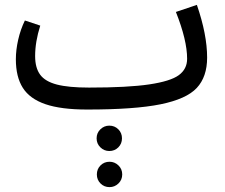

<svg xmlns="http://www.w3.org/2000/svg" viewBox="-20 -435 924 787"><path d="M829 -199Q829 -120 786.5 -74.5Q744 -29 638 -7.5Q532 14 337 14Q230 14 166 -8Q102 -30 73.5 -75Q45 -120 45 -192Q45 -230 54.5 -272Q64 -314 82 -351L145 -330Q124 -264 124 -205Q124 -157 144.5 -129Q165 -101 213 -88.5Q261 -76 345 -76Q504 -76 591.5 -89Q679 -102 713 -127Q747 -152 747 -194Q747 -270 701 -386L787 -415Q829 -293 829 -199ZM376 132Q376 110 391.5 95Q407 80 428 80Q450 80 465 95Q480 110 480 132Q480 154 465 169Q450 184 428 184Q407 184 391.5 169Q376 154 376 132ZM377 280Q377 258 392 243Q407 228 429 228Q450 228 465.5 243Q481 258 481 280Q481 302 465.5 317Q450 332 429 332Q407 332 392 317Q377 302 377 280Z"/></svg>

Font: Fira GO
Style: Regular
Weight: 400
Designer: Carrois Corporate
Foundry: Carrois Corporate GbR
Version: Version 0.300